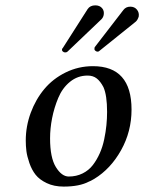

<svg xmlns="http://www.w3.org/2000/svg" viewBox="-20 -687 539 717"><path d="M167 -169.9Q167 -98.1 188.7 -63Q210.4 -27.8 236.8 -27.8Q265.1 -27.8 288.3 -39.3Q311.5 -50.8 326.7 -70.6Q341.8 -90.3 352.5 -114.5Q363.3 -138.7 369.1 -166.7Q375 -194.8 377.4 -219.7Q379.9 -244.6 379.9 -269Q379.9 -331.5 366.2 -361.8Q355 -383.3 341.3 -394Q327.6 -404.8 307.1 -404.8Q270 -404.8 241.5 -381.6Q212.9 -358.4 197.5 -321.3Q182.1 -284.2 174.6 -245.8Q167 -207.5 167 -169.9ZM217.8 9.8Q181.6 9.8 154.5 -3.2Q127.4 -16.1 113 -34.4Q98.6 -52.7 89.8 -78.1Q81.1 -103.5 78.6 -122.8Q76.2 -142.1 76.2 -162.1Q76.2 -215.3 94.7 -265.6Q113.3 -315.9 145.5 -354.5Q177.7 -393.1 225.3 -416.5Q272.9 -439.9 327.1 -439.9Q471.2 -439.9 471.2 -277.8Q471.2 -195.8 432.1 -126Q393.1 -56.2 332 -19Q316.4 -9.8 312 -8.8Q276.9 9.8 217.8 9.8ZM367.2 -630.9Q365.2 -621.6 358.9 -615.2L231.9 -494.1Q229 -491.2 223.1 -491.2Q218.3 -491.2 214.4 -494.9Q210.4 -498.5 211.9 -503.9Q211.9 -505.9 213.9 -506.8L307.1 -652.8Q316.4 -667 335.9 -667Q352.1 -667 361.1 -656.7Q370.1 -646.5 367.2 -630.9ZM498 -625Q493.7 -611.8 486.8 -606L350.1 -496.1Q348.1 -494.1 344.2 -494.1Q339.8 -494.1 335.7 -497.8Q331.5 -501.5 333 -506.8Q333 -510.3 334 -511.2L440.9 -649.9Q450.2 -662.1 466.8 -662.1Q482.4 -662.1 491.5 -650.9Q500.5 -639.6 498 -625Z"/></svg>

Font: Common Serif News
Style: Italic
Weight: 450
Italic angle: -12°
Designer: Philipp H. Poll, Khaled Hosny
Foundry: Stefan Peev, Context Ltd.
Version: Version 1.026